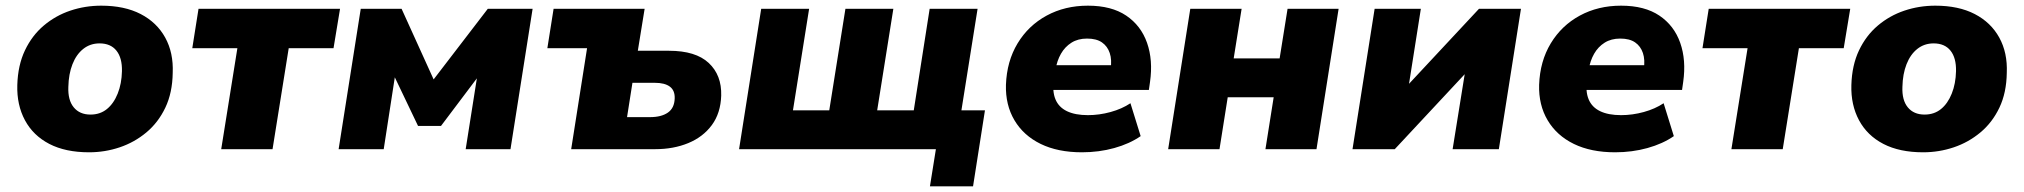

<svg xmlns="http://www.w3.org/2000/svg" viewBox="-20 -526 7137 677"><path d="M294 11Q211 11 154 -18.5Q97 -48 68 -102Q39 -156 41 -226Q43 -296 68 -348.5Q93 -401 134.5 -436Q176 -471 228 -488.5Q280 -506 337 -506Q419 -506 476 -476.5Q533 -447 562.5 -393.5Q592 -340 589 -269Q588 -199 563 -146.5Q538 -94 496 -59Q454 -24 402 -6.5Q350 11 294 11ZM299 -122Q333 -122 357 -141.5Q381 -161 395 -196Q409 -231 410 -275Q411 -322 390.5 -347.5Q370 -373 331 -373Q298 -373 273.5 -353.5Q249 -334 235.5 -299.5Q222 -265 221 -220Q219 -173 240 -147.5Q261 -122 299 -122Z M760 0 817 -356H658L680 -495H1179L1156 -356H998L941 0Z M1174 0 1252 -495H1396L1509 -246L1700 -495H1858L1780 0H1622L1667 -285H1688L1535 -82H1454L1357 -285H1377L1333 0Z M1994 0 2050 -356H1910L1932 -495H2253L2229 -347H2339Q2433 -347 2479 -304Q2525 -261 2523 -189Q2521 -127 2490 -85Q2459 -43 2407 -21.5Q2355 0 2290 0ZM2191 -113H2272Q2312 -113 2335 -129Q2358 -145 2359 -179Q2360 -207 2342 -220.5Q2324 -234 2289 -234H2210Z M3259 131 3280 0H2586L2664 -495H2833L2776 -137H2904L2961 -495H3130L3073 -137H3202L3258 -495H3427L3370 -137H3453L3411 131Z M3795 11Q3710 11 3649.5 -18.5Q3589 -48 3557 -102Q3525 -156 3527 -227Q3530 -310 3568 -373Q3606 -436 3670.5 -471Q3735 -506 3816 -506Q3899 -506 3951 -471Q4003 -436 4024.5 -375Q4046 -314 4035 -237L4031 -209H3672L3685 -296H3911L3896 -283Q3901 -315 3893 -339Q3885 -363 3865.5 -376.5Q3846 -390 3813 -390Q3781 -390 3758 -375.5Q3735 -361 3721 -336.5Q3707 -312 3702 -281L3696 -245Q3690 -204 3701.5 -176Q3713 -148 3742 -134Q3771 -120 3816 -120Q3856 -120 3896 -131Q3936 -142 3966 -162L4002 -46Q3963 -19 3909 -4Q3855 11 3795 11Z M4099 0 4177 -495H4358L4330 -320H4492L4520 -495H4700L4622 0H4442L4471 -183H4309L4280 0Z M4749 0 4827 -495H4990L4943 -197H4917L5195 -495H5343L5265 0H5102L5150 -298H5176L4898 0Z M5675 11Q5590 11 5529.5 -18.5Q5469 -48 5437 -102Q5405 -156 5407 -227Q5410 -310 5448 -373Q5486 -436 5550.5 -471Q5615 -506 5696 -506Q5779 -506 5831 -471Q5883 -436 5904.5 -375Q5926 -314 5915 -237L5911 -209H5552L5565 -296H5791L5776 -283Q5781 -315 5773 -339Q5765 -363 5745.5 -376.5Q5726 -390 5693 -390Q5661 -390 5638 -375.5Q5615 -361 5601 -336.5Q5587 -312 5582 -281L5576 -245Q5570 -204 5581.5 -176Q5593 -148 5622 -134Q5651 -120 5696 -120Q5736 -120 5776 -131Q5816 -142 5846 -162L5882 -46Q5843 -19 5789 -4Q5735 11 5675 11Z M6085 0 6142 -356H5983L6005 -495H6504L6481 -356H6323L6266 0Z M6761 11Q6678 11 6621 -18.5Q6564 -48 6535 -102Q6506 -156 6508 -226Q6510 -296 6535 -348.5Q6560 -401 6601.5 -436Q6643 -471 6695 -488.5Q6747 -506 6804 -506Q6886 -506 6943 -476.5Q7000 -447 7029.5 -393.5Q7059 -340 7056 -269Q7055 -199 7030 -146.5Q7005 -94 6963 -59Q6921 -24 6869 -6.5Q6817 11 6761 11ZM6766 -122Q6800 -122 6824 -141.5Q6848 -161 6862 -196Q6876 -231 6877 -275Q6878 -322 6857.5 -347.5Q6837 -373 6798 -373Q6765 -373 6740.5 -353.5Q6716 -334 6702.5 -299.5Q6689 -265 6688 -220Q6686 -173 6707 -147.5Q6728 -122 6766 -122Z"/></svg>

Font: Nunito Sans 11pt Black
Style: Italic
Weight: 900
Italic angle: -9°
Version: Version 3.101;gftools[0.9.27]